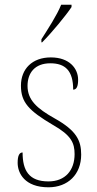

<svg xmlns="http://www.w3.org/2000/svg" viewBox="-20 -786 412 816"><path d="M156 -619V-606H159C199 -646 261 -721 284 -756V-766H240C222 -721 185 -665 156 -619ZM186 10C269 10 325 -45 325 -129C325 -189 305 -231 212 -283C137 -325 97 -361 97 -421C97 -475 127 -517 194 -517C257 -517 291 -486 291 -405C306 -405 312 -420 312 -447C312 -495 275 -542 196 -542C117 -542 69 -493 69 -422C69 -351 102 -316 205 -255C283 -211 297 -178 297 -131C297 -63 258 -15 186 -15C103 -15 76 -61 76 -138C62 -138 55 -124 55 -94C55 -50 85 10 186 10Z"/></svg>

Font: Noto Serif Myanmar SemiCondensed Thin
Style: Regular
Weight: 100
Width: 4
Designer: Ben Mitchell and the Monotype Design Team
Foundry: Monotype Imaging Inc.
Version: Version 2.106